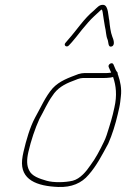

<svg xmlns="http://www.w3.org/2000/svg" viewBox="-20 -731 514 783"><path d="M261.1 -546 273.1 -559C287.3 -575.9 293.6 -583.3 306.5 -600C315.7 -612.6 330.3 -627.9 339.8 -640C354.4 -657.1 375.5 -675.2 391.3 -690C392.3 -691.3 393.4 -692 394.8 -692C396.5 -690.7 397.7 -687.3 398.5 -682C401.2 -660.4 404.9 -643.2 407.8 -623C412.6 -605.3 411.8 -585.7 418.6 -570C423.1 -560.6 419.7 -536.1 435.5 -541.5C451.5 -546.9 441.7 -572.8 438.1 -581C430.7 -600 427.9 -626 425.6 -648C421.2 -664.4 422.5 -708 402.6 -711C385.3 -713.7 375 -698.9 362.8 -688C322.4 -655.2 293.9 -609.4 258.6 -570L247.6 -557C237.1 -546.3 251.9 -535.3 261.1 -546ZM446.4 -292 440.2 -265C438.2 -256.3 435.8 -247.7 433.2 -239L424.7 -211C419.2 -192.7 411.6 -167.2 402.9 -151C388 -120 369.5 -84.4 349.4 -58C331.8 -31.7 307 -1.8 276.6 6C244.8 13.5 198.3 14.3 169.6 6C140 -2.6 109 -12.9 98.5 -37C89.1 -55.2 88.2 -79 95.9 -112C106.2 -156.9 123.1 -207.8 140.8 -246C158.4 -277.2 173.5 -312.6 193.5 -340C213.4 -371.5 242.7 -388.2 277.6 -401C289.5 -405.9 305.5 -413 319.3 -413H405.3C412 -413 417.8 -413.3 422.6 -414C427.2 -414 433.5 -415 441.3 -417C441.8 -416.3 442 -415.7 441.8 -415C452.8 -382.7 458.2 -342.8 446.4 -292ZM433.4 -435C429.9 -434.3 427.5 -434 426.2 -434C422 -433.3 416.6 -433 410 -433H324C317.3 -433 309.3 -431.7 300 -429C260 -413.8 222.9 -401.3 194.7 -371C165 -336.9 147.1 -293.9 122.9 -251C102.2 -212.5 86.8 -159.2 75.9 -112C73.1 -100 71.2 -89 70.2 -79C62.3 2.2 130 28.2 218.2 31.5C271.6 33.5 312.9 15.9 341.2 -18C373.4 -53.9 397.2 -100.5 421.7 -146C437.4 -181.2 450.8 -224.4 460.2 -265L466.4 -292C469.7 -306.4 471.6 -325.6 472.8 -337C477.2 -370.6 469.9 -400.5 461.9 -424C460.9 -426.3 459.3 -430.3 460 -433C459.8 -435 458.6 -437 456.4 -439C451.9 -444.8 449 -453.5 446.2 -460L442.3 -469C436.7 -479.7 418 -467.7 423.5 -457L427.4 -448C429.2 -444 431.2 -439.7 433.4 -435Z"/></svg>

Font: HoneyBee
Style: UltLitIt
Weight: 100
Foundry: Cannot Into Space Fonts
Version: Version 0.89